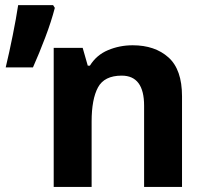

<svg xmlns="http://www.w3.org/2000/svg" viewBox="-20 -734 810 754"><path d="M501 -556.2Q588.4 -556.2 641.6 -508.5Q694.8 -460.9 694.8 -356V0H545.9V-318.8Q545.9 -437 458 -437Q389.6 -437 364.7 -390.6Q339.8 -344.2 339.8 -256.8V0H190.9V-545.9H304.7L324.7 -476.1H333Q358.9 -518.1 404.3 -537.1Q449.7 -556.2 501 -556.2ZM188.5 -713.9 195.3 -703.1Q181.6 -649.9 157.7 -586.9Q133.8 -523.9 109.4 -469.2H2.4Q16.6 -528.3 30 -595.2Q43.5 -662.1 51.3 -713.9Z"/></svg>

Font: Open Sans
Style: Bold
Weight: 700
Designer: Monotype Design Team
Foundry: Monotype Imaging Inc.
Version: Version 3.000; ttfautohint (v1.8.4)